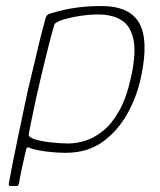

<svg xmlns="http://www.w3.org/2000/svg" viewBox="-20 -500 531 637"><path d="M9 110Q23 34 39 -42Q55 -118 71 -194Q81 -235 90.5 -276Q100 -317 110 -358Q120 -399 131 -439Q132 -444 135.5 -448.5Q139 -453 147 -455Q188 -468 229 -474Q270 -480 316 -480Q410 -480 442 -423.5Q474 -367 448 -245Q435 -182 403.5 -124.5Q372 -67 321.5 -30Q271 7 197 7Q179 7 155 5Q131 3 110 -1Q89 -5 79 -9Q75 -12 71.5 -11Q68 -10 67 -5Q65 3 61 20.5Q57 38 52 61Q47 84 43 109Q42 110 41 113.5Q40 117 35 117H13Q10 117 9.5 114Q9 111 9 110ZM76 -58Q74 -48 80.5 -44.5Q87 -41 92 -39Q117 -31 149.5 -27.5Q182 -24 207 -24Q233 -24 262.5 -33Q292 -42 321.5 -65.5Q351 -89 375.5 -132.5Q400 -176 415 -245Q432 -322 423 -367.5Q414 -413 384 -432.5Q354 -452 306 -452Q274 -452 241 -446.5Q208 -441 181 -432Q174 -429 167.5 -425.5Q161 -422 160 -417Q152 -390 141.5 -349Q131 -308 120 -262Q109 -216 99.5 -173Q90 -130 84 -99Q78 -68 76 -58Z"/></svg>

Font: Glory Thin Thin
Style: Italic
Weight: 250
Italic angle: -12°
Version: Version 1.011